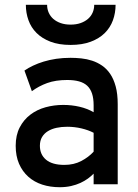

<svg xmlns="http://www.w3.org/2000/svg" viewBox="-20 -762 572 794"><path d="M466.8 0H367.2V-43.9Q357.4 -33.7 343.8 -23.7Q330.1 -13.7 312.7 -5.6Q295.4 2.4 273.9 7.3Q252.4 12.2 227.1 12.2Q188 12.2 154.8 1.5Q121.6 -9.3 97.2 -31Q72.8 -52.7 58.8 -84.7Q44.9 -116.7 44.9 -159.2Q44.9 -203.1 61.5 -235.1Q78.1 -267.1 105.5 -287.8Q132.8 -308.6 168.2 -318.4Q203.6 -328.1 241.2 -328.1Q276.4 -328.1 308.8 -320.6Q341.3 -313 367.2 -297.9V-326.2Q367.2 -355 360.6 -375Q354 -395 340.6 -407.5Q327.1 -419.9 306.6 -425.5Q286.1 -431.2 257.8 -431.2Q210 -431.2 175 -418.5Q140.1 -405.8 111.8 -384.8L81.1 -470.2Q96.7 -481 116.7 -490.5Q136.7 -500 160.6 -507.3Q184.6 -514.6 212.4 -518.8Q240.2 -522.9 272 -522.9Q293.5 -522.9 316.4 -520.5Q339.4 -518.1 361.1 -511Q382.8 -503.9 402.1 -490.7Q421.4 -477.5 435.8 -456.3Q450.2 -435.1 458.5 -404.3Q466.8 -373.5 466.8 -331.1ZM246.1 -80.1Q285.6 -80.1 316.2 -96.2Q346.7 -112.3 367.2 -134.8V-212.9Q345.7 -224.1 316.9 -231Q288.1 -237.8 257.8 -237.8Q234.4 -237.8 213.9 -233.4Q193.4 -229 178 -219.5Q162.6 -210 153.8 -195.1Q145 -180.2 145 -159.2Q145 -122.6 170.7 -101.3Q196.3 -80.1 246.1 -80.1ZM272 -576.2Q223.6 -576.2 188.7 -589.6Q153.8 -603 131.1 -625.7Q108.4 -648.4 97.7 -678.5Q86.9 -708.5 86.9 -742.2H174.8Q174.8 -724.6 181.4 -709.7Q188 -694.8 200.4 -683.8Q212.9 -672.9 231 -666.5Q249 -660.2 272 -660.2Q294.9 -660.2 313 -666.5Q331.1 -672.9 343.8 -683.8Q356.4 -694.8 363 -709.7Q369.6 -724.6 369.6 -742.2H458Q458 -708.5 447 -678.2Q436 -647.9 413.1 -625.2Q390.1 -602.5 355 -589.4Q319.8 -576.2 272 -576.2Z"/></svg>

Font: Overpass
Style: Regular
Weight: 400
Designer: Delve Withrington
Foundry: Delve Fonts
Version: Version 1.001